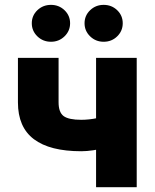

<svg xmlns="http://www.w3.org/2000/svg" viewBox="-20 -785 648 805"><path d="M320.8 -150.9Q189 -150.9 122.1 -201.4Q55.2 -252 55.2 -355.5V-542.5H225.6V-356.4Q225.6 -314 246.8 -298.3Q268.1 -282.7 320.8 -282.7Q353 -282.7 387.2 -289.8Q421.4 -296.9 462.4 -311V-179.2Q449.2 -172.9 424.1 -166Q398.9 -159.2 371.3 -155Q343.8 -150.9 320.8 -150.9ZM382.8 0V-542.5H553.2V0ZM414.6 -609.9Q381.3 -609.9 357.9 -632.6Q334.5 -655.3 334.5 -687.5Q334.5 -719.7 357.9 -742.2Q381.3 -764.6 414.6 -764.6Q448.2 -764.6 471.4 -742.2Q494.6 -719.7 494.6 -687.5Q494.6 -655.3 471.4 -632.6Q448.2 -609.9 414.6 -609.9ZM193.8 -609.9Q160.2 -609.9 136.7 -632.6Q113.3 -655.3 113.3 -687.5Q113.3 -719.7 136.7 -742.2Q160.2 -764.6 193.8 -764.6Q227.1 -764.6 250.5 -742.2Q273.9 -719.7 273.9 -687.5Q273.9 -655.3 250.5 -632.6Q227.1 -609.9 193.8 -609.9Z"/></svg>

Font: Inter 16pt ExtraBold
Style: Regular
Weight: 800
Version: Version 4.001;git-66647c0bb